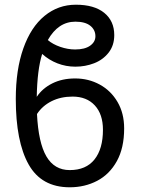

<svg xmlns="http://www.w3.org/2000/svg" viewBox="-20 -785 597 815"><path d="M136 -374Q160 -410 202 -431Q244 -452 299 -452Q356 -452 403.5 -426Q451 -400 479 -352Q507 -304 507 -240Q507 -157 476 -101Q445 -45 392.5 -17.5Q340 10 276 10Q156 10 101.5 -87Q47 -184 47 -365Q47 -489 79 -579.5Q111 -670 169 -717.5Q227 -765 302 -765Q380 -765 422.5 -730.5Q465 -696 465 -636Q465 -592 441 -561.5Q417 -531 379.5 -516.5Q342 -502 300 -502Q260 -502 224 -516Q188 -530 159 -556Q138 -489 136 -374ZM183 -615Q204 -597 236 -586Q268 -575 299 -575Q340 -575 362.5 -591Q385 -607 385 -631Q385 -658 363.5 -675.5Q342 -693 300 -693Q227 -693 183 -615ZM417 -234Q417 -300 382.5 -337.5Q348 -375 288 -375Q238 -375 199 -355.5Q160 -336 137 -301Q143 -179 177 -121Q211 -63 276 -63Q345 -63 381 -108Q417 -153 417 -234Z"/></svg>

Font: Noto Sans Display
Style: Regular
Weight: 400
Designer: Monotype Design team
Foundry: Monotype Imaging Inc.
Version: Version 1.000